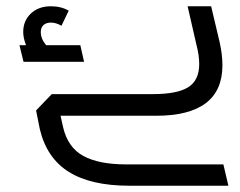

<svg xmlns="http://www.w3.org/2000/svg" viewBox="-20 -369 766 612"><path d="M708 223H392Q270 223 199.5 179Q129 135 107 43L95 -17L145 -69H467Q545 -69 580 -91Q615 -113 615 -165Q615 -193 606 -227L578 -349H653L680 -235Q689 -195 689 -161Q689 0 477 0H173L181 36Q196 101 245.5 128Q295 155 382 155H692ZM248 -172H55L42 -225H63Q54 -248 54 -267Q54 -303 78.5 -326Q103 -349 142 -349Q175 -349 199 -335L176 -287Q158 -297 143 -297Q127 -297 118.5 -289Q110 -281 110 -267Q110 -245 127 -225H236Z"/></svg>

Font: Cairo
Style: Italic
Weight: 400
Italic angle: -13°
Designer: Mohamed Gaber, Accademia di Belle Arti di Urbino and others
Foundry: Kief Type Foundry, Accademia di Belle Arti di Urbino and others
Version: Version 3.011